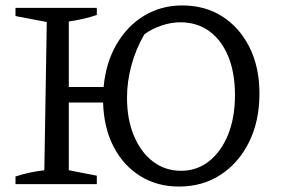

<svg xmlns="http://www.w3.org/2000/svg" viewBox="-20 -677 1034 706"><path d="M37 0V-28Q64 -37 90.5 -42.5Q117 -48 143 -51L152 -596L37 -618V-648H336V-622Q313 -614 287 -608Q261 -602 233 -598V-357H361Q369 -446 408.5 -514Q448 -582 510.5 -619.5Q573 -657 650 -657Q734 -657 797.5 -616.5Q861 -576 897.5 -503Q934 -430 934 -333Q934 -232 896 -155Q858 -78 791.5 -34.5Q725 9 638 9Q558 9 496 -29.5Q434 -68 398 -137Q362 -206 359 -300H233V-51L336 -31V0ZM646 -49Q704 -49 748.5 -84Q793 -119 818.5 -181.5Q844 -244 844 -328Q844 -409 819.5 -469Q795 -529 750 -562Q705 -595 643 -595Q610 -595 575 -583.5Q540 -572 511 -551Q479 -496 463 -436Q447 -376 447 -318Q447 -238 472.5 -177.5Q498 -117 542.5 -83Q587 -49 646 -49Z"/></svg>

Font: Piazzolla SC
Style: Regular
Weight: 400
Designer: Juan Pablo del Peral
Foundry: Huerta Tipografica
Version: Version 1.330